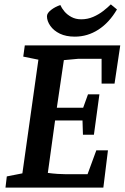

<svg xmlns="http://www.w3.org/2000/svg" viewBox="-20 -855 570 875"><path d="M5 0 11 -51 82 -65 155 -583 86 -597 93 -648H528L502 -474H443V-587H336L271 -581L239 -364H359L381 -425H433L408 -241H358L356 -306H231L198 -67Q220 -64 242.5 -62.5Q265 -61 282 -61H379L419 -170H472L451 0ZM321 -688Q281 -688 253 -701.5Q225 -715 209.5 -737Q194 -759 194 -781Q194 -795 212.5 -809.5Q231 -824 255 -832Q261 -818 273.5 -803Q286 -788 305.5 -777.5Q325 -767 350 -767Q379 -767 404.5 -778Q430 -789 450.5 -805Q471 -821 485 -835L513 -812Q478 -752 428.5 -720Q379 -688 321 -688Z"/></svg>

Font: Faustina Light SemiBold
Style: Italic
Weight: 600
Italic angle: -8°
Version: Version 1.200